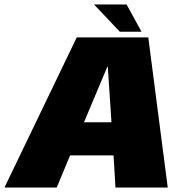

<svg xmlns="http://www.w3.org/2000/svg" viewBox="-71 -843 828 863"><path d="M274 -675H595.5L683 0H448L439.5 -144.5H244L184 0H-51ZM430 -293.5 413.5 -543H411.5L306.5 -293.5ZM351.5 -823H498L565 -700.5H467.5Z"/></svg>

Font: Rudi
Style: Regular
Weight: 400
Italic angle: -10°
Designer: Tyler Finck
Foundry: Etcetera Type Company
Version: Version 1.111; ttfautohint (v1.8.4)